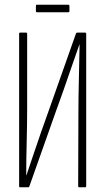

<svg xmlns="http://www.w3.org/2000/svg" viewBox="-20 -793 446 813"><path d="M65 0Q61 0 61 -5V-650Q61 -655 65 -655H90Q95 -655 95 -650V-332Q95 -301 94.5 -265Q94 -229 93 -191.5Q92 -154 91.5 -118Q91 -82 91 -51H92Q107 -95 122.5 -141.5Q138 -188 155 -236.5Q172 -285 189 -332L302 -652Q304 -655 308 -655H340Q345 -655 345 -650V-5Q345 0 340 0H316Q311 0 311 -5L312 -311Q312 -345 312.5 -382Q313 -419 314 -457.5Q315 -496 315.5 -533Q316 -570 317 -604H316Q300 -559 283 -509.5Q266 -460 248.5 -410Q231 -360 213 -311L104 -3Q103 0 99 0ZM137 -741Q132 -741 132 -746V-768Q132 -773 137 -773H269Q274 -773 274 -768V-746Q274 -741 269 -741Z"/></svg>

Font: Sofia Sans Extra Condensed ExtraLight
Style: Regular
Weight: 250
Designer: Botio Nikoltchev, Ani Petrova
Foundry: lettersoup
Version: Version 4.101